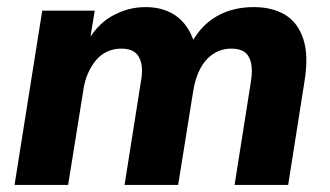

<svg xmlns="http://www.w3.org/2000/svg" viewBox="-20 -521 929 541"><path d="M21 0 99 -491H247L231 -394H221Q250 -450 295 -475.5Q340 -501 390 -501Q445 -501 481 -472.5Q517 -444 531 -388L517 -395Q544 -448 589.5 -474.5Q635 -501 695 -501Q747 -501 783 -479.5Q819 -458 834.5 -411.5Q850 -365 838 -292L792 0H641L687 -291Q692 -322 687.5 -343Q683 -364 669.5 -374Q656 -384 632 -384Q604 -384 581.5 -369.5Q559 -355 544.5 -328Q530 -301 524 -262L482 0H331L377 -291Q383 -322 378 -343Q373 -364 359.5 -374Q346 -384 322 -384Q301 -384 283 -376Q265 -368 251.5 -352.5Q238 -337 228 -314.5Q218 -292 214 -262L172 0Z"/></svg>

Font: Nunito Sans 12pt ExtraLight 12pt ExtraBold
Style: Italic
Weight: 800
Italic angle: -9°
Version: Version 3.101;gftools[0.9.27]